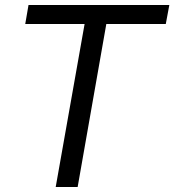

<svg xmlns="http://www.w3.org/2000/svg" viewBox="-20 -749 698 769"><path d="M644 -652.8H405.8L291 0H203.1L318.8 -652.8H81.1L94.2 -729H658.2Z"/></svg>

Font: Hubot Sans
Style: Italic
Weight: 400
Italic angle: -10°
Designer: Deni Anggara
Foundry: GitHub
Version: Version 1.001;gftools[0.9.31]